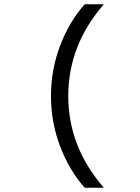

<svg xmlns="http://www.w3.org/2000/svg" viewBox="-20 -800 658 900"><path d="M377 -780H467Q300 -589 300 -350Q300 -111 467 80H377Q305 -1 262 -113.5Q219 -226 219 -350Q219 -474 262 -586.5Q305 -699 377 -780Z"/></svg>

Font: Fragment Mono SC
Style: Regular
Weight: 400
Monospace: yes
Designer: Wei Huang based on Nimbus Sans by URW Studio, based on Helvetica by Max Miedinger.
Foundry: Wei Huang
Version: Version 1.012; ttfautohint (v1.8.4.7-5d5b)